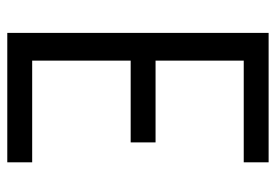

<svg xmlns="http://www.w3.org/2000/svg" viewBox="-138 -638 775 540"><g transform="rotate(90 250.0 -367.5)"><path d="M72 0V-735H436V-665H150V-417H380V-347H150V-70H436V0Z"/></g></svg>

Font: Iosevka SS04
Style: Regular
Weight: 400
Monospace: yes
Designer: Belleve Invis
Foundry: Belleve Invis
Version: Version 19.0.0; ttfautohint (v1.8.4)